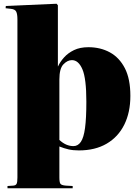

<svg xmlns="http://www.w3.org/2000/svg" viewBox="-20 -789 743 1025"><path d="M20 216V204L50 202Q64 201 68.5 192.5Q73 184 73 159V-685Q73 -714 66.5 -727Q60 -740 37 -742L10 -745L11 -757L282 -769L289 -761V-435H290Q301 -459 322 -482.5Q343 -506 375 -521.5Q407 -537 452 -537Q516 -537 566.5 -509.5Q617 -482 646.5 -425Q676 -368 676 -277Q676 -189 643.5 -123.5Q611 -58 549.5 -22Q488 14 401 14Q370 14 346 8.5Q322 3 297 -7V158Q297 184 302.5 192Q308 200 332 202L368 204V216ZM372 -9Q396 -9 411.5 -31.5Q427 -54 434 -106Q441 -158 441 -246Q441 -370 420 -419Q399 -468 364 -468Q340 -468 318.5 -445.5Q297 -423 297 -365V-42Q332 -9 372 -9Z"/></svg>

Font: Display Black
Style: Regular
Weight: 900
Designer: Latin by Veronika Burian and Jose Scaglione. Greek by Irene Vlachou. Cyrillic by Vera Evstafieva.
Foundry: TypeTogether
Version: Version 3.002